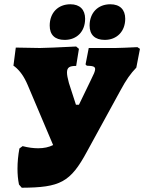

<svg xmlns="http://www.w3.org/2000/svg" viewBox="-20 -872 676 900"><path d="M283 -685C341 -685 379 -725 379 -784C379 -827 354 -852 310 -852C252 -852 213 -812 213 -752C213 -709 237 -685 283 -685ZM471 -685C528 -685 567 -725 567 -784C567 -827 542 -852 497 -852C439 -852 400 -812 400 -752C400 -709 425 -685 471 -685ZM624 -651C580 -649 540 -647 521 -647H396L381 -570L387 -564C414 -563 426 -561 426 -548C426 -538 419 -523 407 -499L350 -381H336L303 -483C297 -505 294 -521 294 -532C294 -557 307 -563 337 -563L350 -643L337 -654C253 -650 192 -647 167 -647L54 -649L43 -564L49 -560C74 -540 93 -513 110 -473L229 -192C209 -182 186 -177 159 -177C137 -177 113 -180 86 -187L71 -176C65 -144 62 -112 62 -81C62 -56 64 -31 69 -7L82 8C262 7 310 -17 388 -162L544 -447C572 -499 592 -527 619 -555L636 -643Z"/></svg>

Font: Alegreya SC Black
Style: Italic
Weight: 900
Italic angle: -7°
Designer: Juan Pablo del Peral
Foundry: Huerta Tipografica
Version: Version 2.007;PS 002.007;hotconv 1.0.88;makeotf.lib2.5.64775